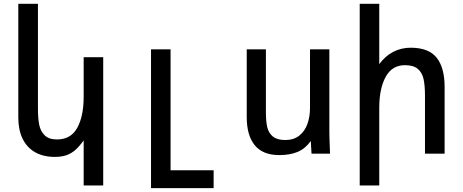

<svg xmlns="http://www.w3.org/2000/svg" viewBox="-20 -810 2440 1012"><path d="M269 17Q207.5 17 164.2 -8Q121 -33 98.8 -79.5Q76.5 -126 76.5 -190V-790H180V-236Q180 -187 186.5 -153.2Q193 -119.5 215 -97.2Q237 -75 280.5 -75Q353.5 -75 387.2 -136.2Q421 -197.5 421 -300V-508.5H524V167.5H421V-70Q398 -38 377 -19.5Q356 -1 330.2 8Q304.5 17 269 17Z M776 -550H879V87.5H1106V181.5H776Z M1280.5 -192.5V-550H1381.5V-218Q1381.5 -171 1388.5 -140.2Q1395.5 -109.5 1417.8 -90.8Q1440 -72 1483.5 -72Q1528.5 -72 1557.8 -95.5Q1587 -119 1600.5 -157.2Q1614 -195.5 1614 -241V-550H1716V-119Q1716 -87 1718 -41L1719.5 0H1622L1618 -67Q1589.5 -26.5 1549 -9.5Q1508.5 7.5 1452 7.5Q1365.5 7.5 1323 -44.2Q1280.5 -96 1280.5 -192.5Z M1876 -790H1979V-472Q2010.5 -515 2052.8 -536.8Q2095 -558.5 2144.5 -558.5Q2240 -558.5 2281.8 -505.5Q2323.5 -452.5 2323.5 -351.5V0H2220V-306Q2220 -359.5 2212.5 -393.5Q2205 -427.5 2182 -447Q2159 -466.5 2114.5 -466.5Q2046.5 -466.5 2012.8 -404.8Q1979 -343 1979 -241.5V167.5H1876Z"/></svg>

Font: JuliaMono Medium
Style: Regular
Weight: 500
Monospace: yes
Designer: cormullion
Foundry: corm
Version: Version 0.054; ttfautohint (v1.8.4)